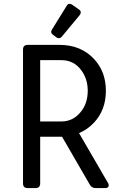

<svg xmlns="http://www.w3.org/2000/svg" viewBox="-20 -962 626 982"><path d="M335.9 -942.4Q342.3 -942.4 348.1 -938.5L383.3 -914.1Q393.1 -907.2 393.1 -898.4Q393.1 -891.1 387.2 -884.3L296.9 -775.4Q289.6 -766.6 281.7 -766.6Q274.4 -766.6 268.6 -771L251.5 -783.7Q241.7 -791 241.7 -798.8Q241.7 -804.2 245.6 -810.5L321.3 -932.6Q327.1 -942.4 335.9 -942.4ZM185.5 -654.3V-340.8H294.4Q355 -340.8 395 -392.1Q428.7 -434.6 428.7 -498Q428.7 -558.6 395.5 -603Q357.4 -654.3 294.4 -654.3ZM122.1 0Q97.7 0 97.7 -23.9V-708.5Q97.7 -732.4 122.1 -732.4H284.7Q394 -732.4 461.4 -659.7Q521.5 -595.2 521.5 -497.6Q521.5 -399.9 461.4 -335.4Q427.7 -299.3 384.3 -281.2L533.7 -23.9Q536.1 -19.5 536.1 -14.6Q536.1 0 518.1 0H469.7Q449.7 0 439.9 -16.6L297.4 -262.7H185.5V-23.9Q185.5 0 161.1 0Z"/></svg>

Font: Simply Mono
Style: Book
Weight: 400
Designer: Wojciech Kalinowski "wmk69" (wmk69@o2.pl)
Foundry: Wojciech Kalinowski "wmk69" (wmk69@o2.pl)
Version: Version 1.0.0